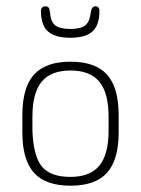

<svg xmlns="http://www.w3.org/2000/svg" viewBox="-20 -580 448 610"><path d="M51 -214V-160Q51 -72 88 -31Q125 10 204 10Q283 10 320 -31Q357 -72 357 -160V-214Q357 -302 320 -343Q283 -384 204 -384Q125 -384 88 -343Q51 -302 51 -214ZM325 -209V-165Q325 -89 295.5 -53.5Q266 -18 204 -18Q140 -18 113 -51Q86 -84 83 -165V-209Q83 -285 112.5 -320.5Q142 -356 204 -356Q266 -356 295.5 -320.5Q325 -285 325 -209ZM268 -539Q265 -511 251 -499.5Q237 -488 204 -488Q170 -488 155.5 -499.5Q141 -511 139 -539Q138 -550 135 -555Q132 -560 124 -560Q118 -560 114 -556Q110 -552 110 -546Q110 -516 119.5 -497Q129 -478 150 -469Q171 -460 203 -460Q236 -460 256.5 -469Q277 -478 286.5 -497Q296 -516 296 -546Q296 -552 292.5 -556Q289 -560 283 -560Q271 -560 268 -539Z"/></svg>

Font: Beiruti ExtraLight
Style: Regular
Weight: 250
Designer: Arlette Boutros
Foundry: Boutros
Version: Version 1.41